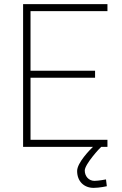

<svg xmlns="http://www.w3.org/2000/svg" viewBox="-20 -712 592 931"><path d="M431 0C417 13 354 77 354 117C354 168 388 199 434 199C462 199 498 191 498 191L494 158C494 158 457 165 438 165C410 165 391 142 391 115C391 84 466 3 471 0H501V-34H128V-335H441V-369H128V-658H501V-692H92V0Z"/></svg>

Font: RazerF5 Thin
Style: Regular
Weight: 250
Foundry: Razer Inc.
Version: Version 2